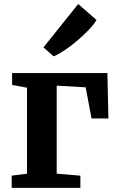

<svg xmlns="http://www.w3.org/2000/svg" viewBox="-20 -908 569 928"><path d="M36.5 0V-59L110.5 -68.5V-484L38.5 -497.5V-555H499L504 -335.5H422.5L394 -486L254 -494V-68.5L368.5 -59V0ZM239 -636 190 -679 358 -888.5 446.5 -811.5Q434.5 -790.5 409.2 -764Q384 -737.5 353 -711.2Q322 -685 292 -665Q262 -645 240.5 -636Z"/></svg>

Font: Merriweather 20pt
Style: Bold
Weight: 700
Version: Version 2.100